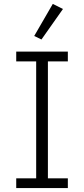

<svg xmlns="http://www.w3.org/2000/svg" viewBox="-20 -962 430 982"><path d="M63 0V-50H165V-648H63V-698H327V-648H225V-50H327V0ZM192 -760 155 -778 250 -942 302 -916Z"/></svg>

Font: IBM Plex Sans Arabic Light
Style: Regular
Weight: 300
Designer: Mike Abbink, Paul van der Laan, Pieter van Rosmalen, Wael Morcos, Khajak Apelian
Foundry: Bold Monday
Version: Version 1.2